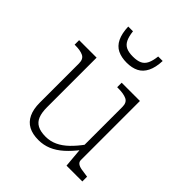

<svg xmlns="http://www.w3.org/2000/svg" viewBox="-217 -914 1056 1056"><g transform="rotate(45 311.5 -385.5)"><path d="M164 -537V-151Q164 -110 174.5 -83.5Q185 -57 209 -44Q233 -31 273 -31Q309 -31 341 -46Q373 -61 402.5 -89.5Q432 -118 461 -158L465 -120Q433 -78 400 -48.5Q367 -19 332 -4.5Q297 10 258 10Q212 10 181 -6.5Q150 -23 134 -57Q118 -91 118 -141V-446Q118 -480 95.5 -491Q73 -502 34 -502H28V-537ZM501 -537V-78Q501 -64 511 -56Q521 -48 539.5 -44.5Q558 -41 583 -38L590 -37V0H467L456 -126V-130V-446Q456 -480 432.5 -491Q409 -502 367 -502H359V-537ZM300 -634Q341 -634 370 -648.5Q399 -663 415.5 -696Q432 -729 434 -781H399Q395 -745 384.5 -723Q374 -701 354 -691.5Q334 -682 301 -682Q268 -682 248 -691.5Q228 -701 217.5 -723Q207 -745 203 -781H166Q168 -729 184 -696Q200 -663 229.5 -648.5Q259 -634 300 -634Z"/></g></svg>

Font: Roboto Serif Thin
Style: Regular
Weight: 250
Designer: Greg Gazdowicz
Foundry: Commercial Type
Version: Version 1.004